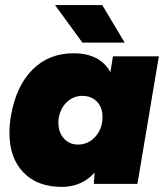

<svg xmlns="http://www.w3.org/2000/svg" viewBox="-20 -721 646 753"><path d="M351 -44Q300 12 223 12Q126 12 71.5 -45Q17 -102 17 -200Q17 -233 23 -267Q43 -383 107 -447.5Q171 -512 268 -512Q372 -512 413 -438L423 -500H603L519 0H348ZM209 -240Q209 -202 230.5 -178Q252 -154 286 -154Q326 -154 354 -185Q382 -216 382 -263Q382 -300 360 -322.5Q338 -345 303 -345Q268 -345 242.5 -321Q217 -297 210 -257Q209 -251 209 -240ZM196 -701H381L469 -554H303Z"/></svg>

Font: Oak Sans Black
Style: Italic
Weight: 900
Italic angle: -9.5°
Foundry: Erik Kennedy, Walven
Version: Version 1.000